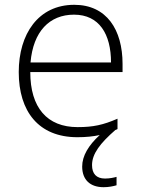

<svg xmlns="http://www.w3.org/2000/svg" viewBox="-20 -561 588 799"><path d="M363 126C363 79 397 35 460 -20C463 -21 466 -22 469 -24V-67C409 -41 368 -32 303 -32C176 -32 106 -113 106 -261H490V-295C490 -437 424 -541 289 -541C139 -541 58 -419 58 -261C58 -98 140 10 302 10C337 10 367 7 395 1C348 44 322 88 322 132C322 188 356 218 411 218C433 218 451 214 465 210V175C454 178 437 182 417 182C381 182 363 162 363 126ZM288 -500C393 -500 442 -419 442 -301H107C118 -430 186 -500 288 -500Z"/></svg>

Font: Noto Sans Syriac Extralight
Style: Regular
Weight: 200
Designer: Patrick Giasson and the Monotype Design Team
Foundry: Monotype Imaging Inc.
Version: Version 3.000